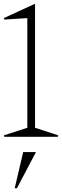

<svg xmlns="http://www.w3.org/2000/svg" viewBox="-40 -726 331 1019"><path d="M-16.1 -622.1 -20 -629.9 146 -706.1V-47.9L269 -7.8L267.1 0H-17.1L-19 -7.8L105 -47.9V-629.9ZM38.1 272.9 83 81.1H150.9L49.8 272.9Z"/></svg>

Font: Halibut Thin
Style: Regular
Weight: 250
Designer: Matteo Maggi
Foundry: Collletttivo
Version: Version 3.080 | FøM Fix